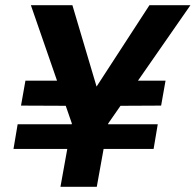

<svg xmlns="http://www.w3.org/2000/svg" viewBox="-20 -720 754 740"><path d="M32 -146 48 -241H588L572 -146ZM288 -312 61 -313 78 -409H301ZM405 -312 425 -409H618L601 -313ZM213 0 257 -244 99 -700H259L360 -360L337 -363L556 -700H714L397 -244L353 0Z"/></svg>

Font: DM Sans 24pt ExtraBold
Style: Italic
Weight: 800
Italic angle: -10°
Designer: Colophon Foundry, Jonny Pinhorn
Foundry: Colophon Foundry
Version: Version 4.004;gftools[0.9.30]